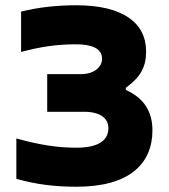

<svg xmlns="http://www.w3.org/2000/svg" viewBox="-20 -699 640 728"><path d="M305 -275C332 -275 391 -266 391 -213C391 -165 350 -139 271 -139C195 -139 129 -150 42 -174V-21C116 0 186 9 271 9C469 9 558 -77 558 -205C558 -274 527 -327 457 -358V-366C512 -406 534 -444 534 -504C534 -613 445 -679 270 -679C196 -679 129 -672 60 -655V-502C134 -522 197 -531 268 -531C327 -531 367 -516 367 -476C367 -446 338 -418 288 -418H159V-275Z"/></svg>

Font: LT Wave Mono Black
Style: Regular
Weight: 900
Designer: Daniel Lyons
Version: Version 2.5 (Glyphs App)